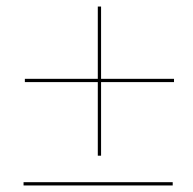

<svg xmlns="http://www.w3.org/2000/svg" viewBox="-20 -567 590 587"><path d="M512 -326V-316H289V-91H279V-316H56V-326H279V-547H289V-326ZM52 -10H508V0H52Z"/></svg>

Font: Ysabeau Infant Hairline
Style: Italic
Weight: 100
Italic angle: -12°
Designer: Christian Thalmann (Catharsis Fonts)
Version: Version 0.003